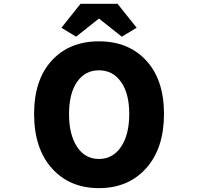

<svg xmlns="http://www.w3.org/2000/svg" viewBox="-20 -975 1040 1009"><path d="M159.2 -376Q159.2 -555.7 252 -656.7Q344.7 -757.8 500 -757.8Q655.3 -757.8 748.5 -656.7Q841.8 -555.7 841.8 -376Q841.8 -195.3 748 -90.8Q654.3 13.7 500 13.7Q345.7 13.7 252.4 -90.8Q159.2 -195.3 159.2 -376ZM659.2 -376Q659.2 -483.4 616.2 -544.4Q573.2 -605.5 500 -605.5Q426.8 -605.5 384.8 -544.4Q342.8 -483.4 342.8 -376Q342.8 -267.6 384.8 -203.6Q426.8 -139.6 500 -139.6Q573.2 -139.6 616.2 -203.6Q659.2 -267.6 659.2 -376ZM302.7 -829.1 403.3 -955.1H597.7L698.2 -829.1L620.1 -782.2L502 -876H498L379.9 -782.2Z"/></svg>

Font: GenEi Gothic M Heavy
Style: Regular
Weight: 800
Designer: o_tamon (Modified); [Source Han Sans]
Ryoko NISHIZUKA  (kana & ideographs); Paul D. Hunt (Latin, Greek & Cyrillic); Wenl
Version: Version 1.1a;Original Version 1.004